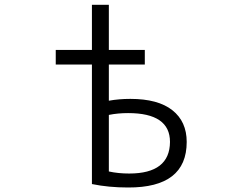

<svg xmlns="http://www.w3.org/2000/svg" viewBox="-20 -790 1040 819"><path d="M444.3 -299.8V-58.6Q484.4 -49.8 531.2 -49.8Q704.1 -49.8 705.1 -184.6Q705.1 -307.6 526.4 -307.6Q482.4 -307.6 444.3 -299.8ZM444.3 -360.4Q487.3 -368.2 536.1 -368.2Q654.3 -368.2 715.3 -319.8Q776.4 -271.5 776.4 -184.6Q776.4 10.7 526.4 9.8Q443.4 9.8 372.1 -4.9V-514.6H217.8V-577.1H372.1V-769.5H444.3V-577.1H597.7V-514.6H444.3Z"/></svg>

Font: GenEi Gothic M SemiLight
Style: Regular
Weight: 350
Designer: o_tamon (Modified); [Source Han Sans]
Ryoko NISHIZUKA  (kana & ideographs); Paul D. Hunt (Latin, Greek & Cyrillic); Wenl
Version: Version 1.1a;Original Version 1.004